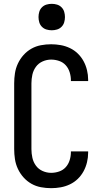

<svg xmlns="http://www.w3.org/2000/svg" viewBox="-20 -974 540 1002"><path d="M247 8Q220 8 193.5 3Q167 -2 144 -15Q121 -28 103 -48Q85 -68 73.5 -92.5Q62 -117 58 -143.5Q54 -170 54 -196V-539Q54 -565 58 -591.5Q62 -618 73.5 -642.5Q85 -667 103 -687Q121 -707 144 -720Q167 -733 193.5 -738Q220 -743 247 -743Q272 -743 297 -738.5Q322 -734 345 -723Q368 -712 386 -694.5Q404 -677 416 -655Q428 -633 434 -608Q440 -583 440 -558V-551H350V-555Q350 -576 343.5 -597Q337 -618 323 -633.5Q309 -649 288.5 -656Q268 -663 247 -663Q224 -663 202.5 -653.5Q181 -644 167.5 -625.5Q154 -607 149 -584.5Q144 -562 144 -539V-196Q144 -173 149 -150.5Q154 -128 167.5 -109.5Q181 -91 202.5 -81.5Q224 -72 247 -72Q268 -72 288.5 -79Q309 -86 323 -101.5Q337 -117 343.5 -138Q350 -159 350 -180V-184H440V-177Q440 -152 434 -127Q428 -102 416 -80Q404 -58 386 -40.5Q368 -23 345 -12Q322 -1 297 3.5Q272 8 247 8ZM250 -816Q236 -816 222.5 -820Q209 -824 199 -834Q189 -844 185 -857.5Q181 -871 181 -885Q181 -899 185 -912.5Q189 -926 199 -936Q209 -946 222.5 -950Q236 -954 250 -954Q264 -954 277.5 -950Q291 -946 301 -936Q311 -926 315 -912.5Q319 -899 319 -885Q319 -871 315 -857.5Q311 -844 301 -834Q291 -824 277.5 -820Q264 -816 250 -816Z"/></svg>

Font: Iosevka Term Curly Medium
Style: Regular
Weight: 500
Designer: Belleve Invis
Foundry: Belleve Invis
Version: Version 32.3.0